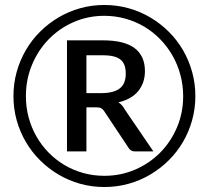

<svg xmlns="http://www.w3.org/2000/svg" viewBox="-20 -744 838 771"><path d="M34 -358Q34 -408.5 47 -455.2Q60 -502 83.8 -542.8Q107.5 -583.5 141 -616.8Q174.5 -650 215 -674Q255.5 -698 302 -711Q348.5 -724 399 -724Q449.5 -724 496.2 -711Q543 -698 583.5 -674Q624 -650 657.5 -616.8Q691 -583.5 714.8 -542.8Q738.5 -502 751.5 -455.2Q764.5 -408.5 764.5 -358Q764.5 -308 751.5 -261.2Q738.5 -214.5 714.8 -174Q691 -133.5 657.5 -100.2Q624 -67 583.5 -43Q543 -19 496.2 -6Q449.5 7 399 7Q348.5 7 302 -6Q255.5 -19 215 -43Q174.5 -67 141 -100.2Q107.5 -133.5 83.8 -174Q60 -214.5 47 -261Q34 -307.5 34 -358ZM84 -358Q84 -313.5 95 -272.5Q106 -231.5 126.5 -195.8Q147 -160 175.5 -131Q204 -102 239 -81.2Q274 -60.5 314.5 -49.2Q355 -38 399 -38Q465 -38 522.8 -63Q580.5 -88 623.2 -131.2Q666 -174.5 690.8 -232.8Q715.5 -291 715.5 -358Q715.5 -402.5 704.2 -444Q693 -485.5 672.5 -521.2Q652 -557 623.2 -586.5Q594.5 -616 559.5 -636.8Q524.5 -657.5 483.8 -669Q443 -680.5 399 -680.5Q333 -680.5 275.5 -655.2Q218 -630 175.5 -586.2Q133 -542.5 108.5 -483.8Q84 -425 84 -358ZM327 -313V-136H249V-582H393Q479 -582 520.5 -550.8Q562 -519.5 562 -458.5Q562 -411.5 535.2 -378.5Q508.5 -345.5 455.5 -333Q464 -328 470.2 -320.5Q476.5 -313 482 -303L596 -136H522Q505.5 -136 497.5 -148.5L397 -299.5Q392.5 -306 386.2 -309.5Q380 -313 367 -313ZM327 -370H385Q412.5 -370 431.8 -375.2Q451 -380.5 462.8 -390.5Q474.5 -400.5 479.8 -415Q485 -429.5 485 -448.5Q485 -467 480.2 -481Q475.5 -495 464.8 -504Q454 -513 436.5 -517.5Q419 -522 393 -522H327Z"/></svg>

Font: Lato TR
Style: Regular
Weight: 400
Designer: Lukasz Dziedzic
Foundry: tyPoland Lukasz Dziedzic
Version: Version 1.104 2013